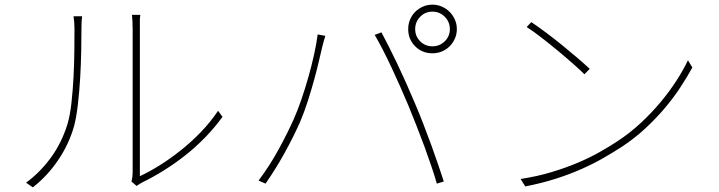

<svg xmlns="http://www.w3.org/2000/svg" viewBox="-20 -800 3090 825"><path d="M92 -15Q152 -59 198.5 -122.5Q245 -186 270 -267Q281 -304 287 -358Q293 -412 296 -470Q299 -528 299.5 -583Q300 -638 300 -677Q300 -691 299 -704Q298 -717 296 -730H333Q331 -716 330.5 -703.5Q330 -691 330 -677Q330 -638 329 -581.5Q328 -525 324.5 -465.5Q321 -406 314.5 -350Q308 -294 298 -257Q276 -180 229.5 -111.5Q183 -43 121 5ZM545 -20Q550 -40 550 -59V-674Q550 -697 549 -711.5Q548 -726 547 -736H583Q581 -726 581 -711.5Q581 -697 581 -674V-43Q620 -61 665 -89Q710 -117 755.5 -153Q801 -189 843 -232.5Q885 -276 917 -324L936 -298Q902 -251 861 -209Q820 -167 775.5 -132Q731 -97 684.5 -68Q638 -39 593 -17Q579 -10 567 -1Z M1764 -675Q1764 -644 1785.5 -622.5Q1807 -601 1838 -601Q1869 -601 1891 -622.5Q1913 -644 1913 -675Q1913 -706 1891 -728Q1869 -750 1838 -750Q1807 -750 1785.5 -728Q1764 -706 1764 -675ZM1734 -675Q1734 -697 1742 -716Q1750 -735 1764 -749Q1778 -763 1797 -771.5Q1816 -780 1838 -780Q1860 -780 1879 -771.5Q1898 -763 1912 -749Q1926 -735 1934.5 -716Q1943 -697 1943 -675Q1943 -653 1934.5 -634Q1926 -615 1912 -601Q1898 -587 1879 -579Q1860 -571 1838 -571Q1794 -571 1764 -601Q1734 -631 1734 -675ZM1243 -290Q1259 -326 1275 -372.5Q1291 -419 1305 -468.5Q1319 -518 1329.5 -565.5Q1340 -613 1345 -652L1378 -646Q1374 -634 1371.5 -624.5Q1369 -615 1365 -600Q1360 -580 1351.5 -542.5Q1343 -505 1330.5 -459.5Q1318 -414 1302.5 -365.5Q1287 -317 1269 -275Q1240 -210 1203 -143Q1166 -76 1121 -11L1091 -24Q1139 -88 1178 -159.5Q1217 -231 1243 -290ZM1735 -346Q1719 -384 1700.5 -426Q1682 -468 1663 -508.5Q1644 -549 1625 -586Q1606 -623 1590 -650L1619 -661Q1633 -635 1650.5 -600.5Q1668 -566 1687 -526Q1706 -486 1725.5 -442.5Q1745 -399 1763 -356Q1780 -316 1798 -270Q1816 -224 1832.5 -178.5Q1849 -133 1863 -92Q1877 -51 1887 -20L1857 -11Q1848 -43 1834 -84.5Q1820 -126 1803.5 -171Q1787 -216 1769 -261.5Q1751 -307 1735 -346Z M2263 -705Q2290 -687 2325.5 -660.5Q2361 -634 2396 -605.5Q2431 -577 2462.5 -550Q2494 -523 2514 -504L2491 -481Q2473 -499 2442.5 -526Q2412 -553 2377 -582Q2342 -611 2306.5 -638.5Q2271 -666 2243 -684ZM2217 -31Q2289 -42 2350 -60.5Q2411 -79 2462 -100.5Q2513 -122 2555.5 -146Q2598 -170 2633 -193Q2685 -227 2731.5 -270Q2778 -313 2817 -359.5Q2856 -406 2886 -452.5Q2916 -499 2936 -541L2955 -510Q2932 -468 2902 -422.5Q2872 -377 2834 -332.5Q2796 -288 2751 -246.5Q2706 -205 2653 -170Q2616 -146 2573.5 -121.5Q2531 -97 2480.5 -74.5Q2430 -52 2369.5 -32.5Q2309 -13 2237 1Z"/></svg>

Font: SpoqaHanSansJP-Thin
Style: Regular
Weight: 250
Designer: [Source Han Sans]
Ryoko NISHIZUKA  (kana & ideographs); Paul D. Hunt (Latin, Greek & Cyrillic); Wenlong ZHANG  (bopomofo
Foundry: Spoqa (http://bi.spoqa.com)
Version: Version 1.002.20150607